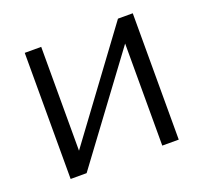

<svg xmlns="http://www.w3.org/2000/svg" viewBox="-97 -633 788 744"><g transform="rotate(-20 297.0 -260.5)"><path d="M74.2 0V-520H142.1V-91.8L459 -521H520V0H452.1V-420.9L140.1 0Z"/></g></svg>

Font: Rawline
Style: Regular
Weight: 400
Designer: Matt McInerney, Pablo Impallari, Rodrigo Fuenzalida
Foundry: Matt McInerney, Pablo Impallari, Rodrigo Fuenzalida
Version: Version 4.020;PS 004.020;hotconv 1.0.88;makeotf.lib2.5.64775